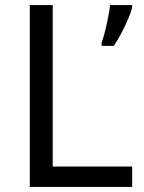

<svg xmlns="http://www.w3.org/2000/svg" viewBox="-20 -734 564 754"><path d="M97 0V-714H187V-80H499V0ZM499 -705Q495 -687 483.5 -660Q472 -633 457 -604.5Q442 -576 427 -554H379V-566Q386 -585 392.5 -611.5Q399 -638 404.5 -665.5Q410 -693 412 -714H499Z"/></svg>

Font: Noto Sans Sogdian
Style: Regular
Weight: 400
Designer: Monotype Design Team
Foundry: Monotype Imaging Inc.
Version: Version 2.002; ttfautohint (v1.8.4.7-5d5b)